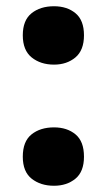

<svg xmlns="http://www.w3.org/2000/svg" viewBox="-20 -583 342 615"><path d="M153 -376Q110 -376 81.5 -399Q53 -422 53 -470Q53 -518 81 -540.5Q109 -563 153 -563Q195 -563 222 -540.5Q249 -518 249 -470Q249 -422 221.5 -399Q194 -376 153 -376ZM153 12Q110 12 81.5 -10.5Q53 -33 53 -81Q53 -130 81 -152.5Q109 -175 153 -175Q195 -175 222 -152.5Q249 -130 249 -81Q249 -33 221.5 -10.5Q194 12 153 12Z"/></svg>

Font: Noto Sans Tamil SemiCondensed Black
Style: Regular
Weight: 900
Width: 4
Designer: Jelle Bosma - Monotype Design Team
Foundry: Monotype Imaging Inc.
Version: Version 2.004; ttfautohint (v1.8.4.7-5d5b)